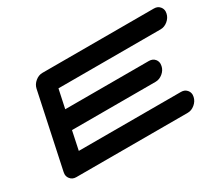

<svg xmlns="http://www.w3.org/2000/svg" viewBox="-124 -989 1449 1269"><g transform="rotate(-30 600.5 -354.5)"><path d="M1022.5 -142.1Q1051.8 -142.1 1067.9 -121.6Q1080.1 -106.4 1080.1 -86.9Q1080.1 -79.6 1078.1 -71.3Q1071.8 -42 1046.6 -21Q1021.5 0 992.2 0H141.6Q112.3 0 96.2 -21Q84 -36.1 84 -55.7Q84 -63 85.9 -71.3L206.5 -638.2Q212.9 -667.5 238 -688.2Q263.2 -709 292.5 -709H1143.1Q1172.4 -709 1188.5 -688.5Q1200.7 -673.3 1200.7 -653.8Q1200.7 -646.5 1198.7 -638.2Q1192.4 -608.9 1167.2 -588.1Q1142.1 -567.4 1112.8 -567.4H333L302.7 -425.3H940.9Q970.2 -425.3 986.8 -404.8Q998.5 -389.6 998.5 -370.6Q998.5 -362.8 996.6 -354.5Q990.7 -325.2 965.3 -304.4Q939.9 -283.7 910.6 -283.7H272.5L242.7 -142.1Z"/></g></svg>

Font: Robtronika
Style: Italic
Weight: 400
Italic angle: -12°
Designer: GGBot
Version: 1.00